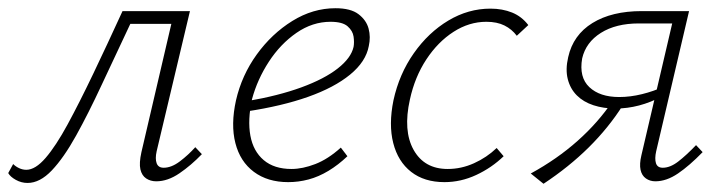

<svg xmlns="http://www.w3.org/2000/svg" viewBox="-39 -437 1758 467"><path d="M28 8Q13 8 -0.5 0.5Q-14 -7 -19 -16L-7 -38Q-1 -32 7.5 -28Q16 -24 25 -24Q47 -24 72 -53Q97 -82 125.5 -134.5Q154 -187 187.5 -257Q221 -327 259 -410H401L395 -379H278Q241 -301 208.5 -231Q176 -161 146 -107Q116 -53 87 -22.5Q58 8 28 8ZM341 4Q327 4 316.5 -3Q306 -10 302.5 -25Q299 -40 305 -67L385 -410H423L342 -69Q338 -51 342 -40Q346 -29 359 -29Q378 -29 398.5 -44.5Q419 -60 436 -79L452 -62Q426 -35 397.5 -15.5Q369 4 341 4Z M662 6Q612 6 578.5 -19Q545 -44 533.5 -89Q522 -134 535 -193Q549 -254 585.5 -304.5Q622 -355 672 -386Q722 -417 777 -417Q814 -417 833 -402.5Q852 -388 857.5 -367.5Q863 -347 858 -325Q851 -287 812.5 -255.5Q774 -224 710.5 -201.5Q647 -179 561 -166L562 -191Q638 -204 694 -224.5Q750 -245 782.5 -270.5Q815 -296 821 -323Q823 -334 821 -348Q819 -362 806.5 -373Q794 -384 765 -384Q721 -384 682 -357Q643 -330 615 -287Q587 -244 574 -196Q563 -145 570 -107Q577 -69 602.5 -47.5Q628 -26 670 -26Q697 -26 728 -38Q759 -50 790 -78L806 -57Q784 -36 760 -21.5Q736 -7 711.5 -0.5Q687 6 662 6Z M1042 6Q993 6 961 -19Q929 -44 917.5 -89Q906 -134 918 -193Q932 -257 967.5 -307.5Q1003 -358 1051.5 -387Q1100 -416 1154 -416Q1183 -416 1206.5 -406.5Q1230 -397 1246 -376L1218 -350Q1206 -366 1188 -375Q1170 -384 1144 -384Q1102 -384 1064 -359.5Q1026 -335 998 -292.5Q970 -250 958 -195Q941 -119 967 -72.5Q993 -26 1050 -26Q1083 -26 1114 -40Q1145 -54 1169 -77L1186 -57Q1157 -29 1119.5 -11.5Q1082 6 1042 6Z M1555 4Q1542 4 1532 -3Q1522 -10 1519 -24Q1516 -38 1521 -59L1596 -380H1515Q1459 -380 1422.5 -357Q1386 -334 1377 -295Q1369 -249 1394.5 -225Q1420 -201 1467 -201Q1494 -201 1522.5 -208Q1551 -215 1577 -227L1572 -203Q1544 -188 1515.5 -180.5Q1487 -173 1458 -173Q1429 -173 1404.5 -181Q1380 -189 1364 -205Q1348 -221 1342 -244.5Q1336 -268 1343 -298Q1355 -352 1402 -381Q1449 -410 1522 -410H1637L1557 -69Q1553 -51 1556.5 -40Q1560 -29 1573 -29Q1591 -29 1610.5 -44Q1630 -59 1654 -84L1670 -67Q1638 -34 1610 -15Q1582 4 1555 4ZM1283 10 1252 -15Q1316 -50 1366 -94.5Q1416 -139 1451 -191L1476 -181Q1441 -126 1393 -78.5Q1345 -31 1283 10Z"/></svg>

Font: Ysabeau Infant ExtraLight
Style: Italic
Weight: 250
Italic angle: -12°
Designer: Christian Thalmann (Catharsis Fonts)
Version: Version 2.001;gftools[0.9.30]; featfreeze: ss01,ss02,lnum